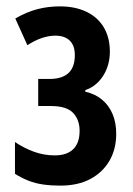

<svg xmlns="http://www.w3.org/2000/svg" viewBox="-20 -573 419 603"><path d="M168 -553Q216 -553 251.5 -536Q287 -519 306 -487Q325 -455 325 -411Q325 -368 304 -335Q283 -302 248 -290V-285Q279 -278 300.5 -260Q322 -242 333.5 -215Q345 -188 345 -153Q345 -105 324 -68.5Q303 -32 264 -11Q225 10 169 10Q141 10 116 6.5Q91 3 69.5 -5.5Q48 -14 27 -27V-127Q55 -108 86.5 -96.5Q118 -85 152 -85Q190 -85 210 -104.5Q230 -124 230 -162Q230 -197 209.5 -218.5Q189 -240 140 -240H100V-325H135Q175 -325 195 -343.5Q215 -362 215 -400Q215 -430 199 -445.5Q183 -461 154 -461Q133 -461 111 -453.5Q89 -446 66 -431L28 -515Q65 -536 98.5 -544.5Q132 -553 168 -553Z"/></svg>

Font: Noto Sans Display ExtraCondensed SemiBold
Style: Regular
Weight: 600
Width: 2
Designer: Monotype Design Team
Foundry: Monotype Imaging Inc.
Version: Version 2.003